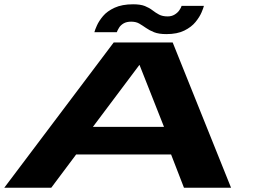

<svg xmlns="http://www.w3.org/2000/svg" viewBox="-23 -875 1203 895"><path d="M-3 0H216L332 -155H774.5L834.5 0H1054L782 -677H507ZM410 -283.5 626.5 -572H627.5L741.5 -283.5ZM752.5 -716Q803 -716 836.2 -732.5Q869.5 -749 888.5 -772.5Q907.5 -796 916.5 -817.2Q925.5 -838.5 927.5 -847.5H823.5Q821 -839 813 -827.2Q805 -815.5 791 -807Q777 -798.5 758.5 -798.5Q734.5 -798.5 718.5 -807Q702.5 -815.5 687.8 -827Q673 -838.5 652.5 -846.8Q632 -855 597.5 -855Q546 -855 511.2 -839Q476.5 -823 457.2 -800Q438 -777 428.8 -756.2Q419.5 -735.5 417 -725H521.5Q524.5 -733.5 531.8 -745.5Q539 -757.5 553 -765.8Q567 -774 588.5 -774Q611 -774 626.2 -765Q641.5 -756 657.5 -744.8Q673.5 -733.5 695.2 -724.8Q717 -716 752.5 -716Z"/></svg>

Font: Anybody ExtraExpanded
Style: Bold Italic
Weight: 700
Width: 8
Italic angle: -10°
Version: Version 1.113;gftools[0.9.25]